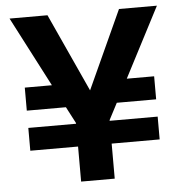

<svg xmlns="http://www.w3.org/2000/svg" viewBox="-51 -749 752 797"><g transform="rotate(-5 325.0 -350.0)"><path d="M56 -146V-241H255V-244L219 -313H56V-409H169L18 -700H176L325 -374L474 -700H632L481 -409H595V-313H431L395 -244V-241H595V-146H395V0H255V-146Z"/></g></svg>

Font: Host Grotesk ExtraBold
Style: Regular
Weight: 800
Designer: Doğukan Karapınar
Foundry: Element Type
Version: Version 1.003; ttfautohint (v1.8.4.7-5d5b)